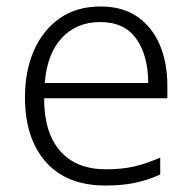

<svg xmlns="http://www.w3.org/2000/svg" viewBox="-20 -562 592 592"><path d="M290 -542Q358 -542 403.5 -510.5Q449 -479 472.5 -424Q496 -369 496 -298V-259H116Q116 -153 165.5 -96.5Q215 -40 307 -40Q356 -40 393 -48.5Q430 -57 474 -76V-24Q434 -6 395 2Q356 10 305 10Q185 10 121 -63Q57 -136 57 -262Q57 -343 84.5 -406Q112 -469 164 -505.5Q216 -542 290 -542ZM289 -494Q216 -494 170.5 -445Q125 -396 118 -306H437Q437 -390 400.5 -442Q364 -494 289 -494Z"/></svg>

Font: RS Noto Sans Light
Style: Regular
Weight: 300
Designer: Monotype Design Team
Foundry: Monotype Imaging Inc.
Version: Version 3.10